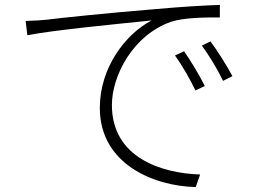

<svg xmlns="http://www.w3.org/2000/svg" viewBox="-20 -727 1040 779"><path d="M84 -642 91 -584C195 -605 479 -632 595 -644C488 -588 385 -452 385 -289C385 -62 603 28 774 32L792 -19C634 -24 434 -88 434 -301C434 -419 519 -585 675 -639C724 -655 812 -657 872 -656V-707C807 -705 723 -700 610 -690C425 -675 222 -654 169 -647C149 -645 122 -643 84 -642ZM727 -519 690 -502C719 -462 752 -404 773 -360L811 -378C788 -425 749 -487 727 -519ZM834 -559 799 -542C829 -501 863 -445 885 -399L923 -418C898 -465 858 -527 834 -559Z"/></svg>

Font: Noto Sans SC Light
Style: Regular
Weight: 300
Designer: Ryoko NISHIZUKA 西塚涼子 (kana, bopomofo & ideographs); Paul D. Hunt (Latin, Greek & Cyrillic); Sandoll Communications 산돌커뮤니
Foundry: Adobe
Version: Version 2.004;hotconv 1.0.118;makeotfexe 2.5.65603